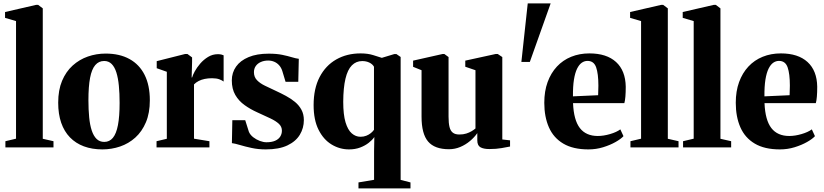

<svg xmlns="http://www.w3.org/2000/svg" viewBox="-20 -846 4730 1102"><path d="M72 -50V-725L9 -743.5V-777L187 -818H199L225.5 -798V-49.5L287 -35.5V0H11V-35.5Z M314 -256.5Q314 -329 336.2 -382Q358.5 -435 397 -469.8Q435.5 -504.5 484.2 -521.5Q533 -538.5 586.5 -538.5Q666.5 -538.5 723.2 -507.2Q780 -476 810 -416.2Q840 -356.5 840 -270.5Q840 -197.5 817.5 -144.2Q795 -91 756.8 -56.5Q718.5 -22 669.5 -5.2Q620.5 11.5 567.5 11.5Q508.5 11.5 461.5 -6Q414.5 -23.5 381.5 -57.5Q348.5 -91.5 331.2 -141.5Q314 -191.5 314 -256.5ZM578.5 -31.5Q608.5 -31.5 628 -55Q647.5 -78.5 657 -128.2Q666.5 -178 666.5 -255.5Q666.5 -309.5 662.2 -353.8Q658 -398 648 -429.8Q638 -461.5 620.8 -478.8Q603.5 -496 578 -496Q547 -496 526.8 -472.5Q506.5 -449 497 -399.2Q487.5 -349.5 487.5 -270.5Q487.5 -217 491.8 -173Q496 -129 506.5 -97.2Q517 -65.5 534.5 -48.5Q552 -31.5 578.5 -31.5Z M878.5 0V-35.5L937.5 -49.5V-434L879.5 -454.5V-495L1042 -536H1056L1082.5 -516.5V-491.5L1080 -401L1083 -402Q1086 -414.5 1097.8 -436.2Q1109.5 -458 1129 -480.8Q1148.5 -503.5 1174.2 -519.2Q1200 -535 1230.5 -535Q1242.5 -535 1250.5 -533Q1258.5 -531 1263.5 -528.5V-378Q1255.5 -384.5 1239 -390.8Q1222.5 -397 1197 -397Q1174 -397 1154.8 -393Q1135.5 -389 1120 -381Q1104.5 -373 1093.5 -361.5V-50L1182 -35.5V0Z M1505.5 11.5Q1462 11.5 1424 3.2Q1386 -5 1357 -13.8Q1328 -22.5 1311 -24.5L1313.5 -156H1387.5L1408.5 -89.5Q1416 -72 1433.2 -58.5Q1450.5 -45 1471.2 -37.2Q1492 -29.5 1509 -29.5Q1539 -29.5 1558.8 -38Q1578.5 -46.5 1588.2 -61.8Q1598 -77 1598 -96Q1598 -119 1580.8 -135.2Q1563.5 -151.5 1531.8 -166.5Q1500 -181.5 1456 -201.5Q1417 -219 1383.8 -242.8Q1350.5 -266.5 1330.5 -301Q1310.5 -335.5 1310.5 -384.5Q1310.5 -429 1335 -463.8Q1359.5 -498.5 1406.8 -518.2Q1454 -538 1522 -538Q1568 -538 1600.2 -531.2Q1632.5 -524.5 1655.2 -517.5Q1678 -510.5 1695 -508.5L1692 -376.5H1619L1600 -439.5Q1594 -458 1582.2 -471.2Q1570.5 -484.5 1554.2 -491.5Q1538 -498.5 1519.5 -498.5Q1496 -498.5 1477.2 -490.2Q1458.5 -482 1448 -467Q1437.5 -452 1437.5 -431.5Q1437.5 -404 1455 -385.8Q1472.5 -367.5 1501.2 -353.8Q1530 -340 1562 -325Q1592.5 -311 1621.2 -295.5Q1650 -280 1673.2 -260.8Q1696.5 -241.5 1710.2 -216Q1724 -190.5 1724 -156.5Q1724 -111 1701 -72.8Q1678 -34.5 1629.8 -11.5Q1581.5 11.5 1505.5 11.5Z M2037.5 235.5V201L2127 186V23L2128.5 -59.5Q2117.5 -43 2096.5 -26.5Q2075.5 -10 2047 0.8Q2018.5 11.5 1983 11.5Q1930 11.5 1883.5 -16.5Q1837 -44.5 1808.5 -101Q1780 -157.5 1780 -243Q1780 -337.5 1814.5 -403.8Q1849 -470 1910 -504.8Q1971 -539.5 2049.5 -539.5Q2091 -539.5 2121.5 -529.8Q2152 -520 2171.5 -514L2242.5 -535.5H2255.5L2279.5 -519V186.5L2336 201V235.5ZM2049 -61Q2067.5 -61 2082.5 -67Q2097.5 -73 2108.8 -82.2Q2120 -91.5 2126.5 -101V-463Q2118.5 -477.5 2100.5 -486.5Q2082.5 -495.5 2059 -495.5Q2024 -495.5 1999.5 -470.8Q1975 -446 1962.8 -394.2Q1950.5 -342.5 1950 -262Q1950 -188 1963.2 -144Q1976.5 -100 1999 -80.5Q2021.5 -61 2049 -61Z M2788.5 9.5Q2755.5 9.5 2737.5 -0.8Q2719.5 -11 2719.5 -40.5V-82Q2703 -58 2677.8 -36.8Q2652.5 -15.5 2621.8 -2.5Q2591 10.5 2557 10.5Q2474.5 10.5 2437 -33.8Q2399.5 -78 2399.5 -176.5V-443L2351 -462.5V-498L2520 -536H2530.5L2554.5 -518.5V-176Q2554.5 -139.5 2560 -117.2Q2565.5 -95 2579 -84.5Q2592.5 -74 2616.5 -74Q2639 -74 2656.2 -79.5Q2673.5 -85 2686.8 -93Q2700 -101 2709 -108.5V-443L2650.5 -463V-498L2824.5 -536H2837L2863 -518.5V-45.5L2907.5 -40.5V-5Q2889.5 -1.5 2859 4Q2828.5 9.5 2788.5 9.5Z M3140.5 -826.5 3021 -490.5H2972.5L3009 -826.5Z M3357.5 11.5Q3269 11.5 3213 -21.8Q3157 -55 3130.5 -115.2Q3104 -175.5 3104 -256Q3104 -322.5 3123 -374.8Q3142 -427 3176.5 -464Q3211 -501 3258.5 -520.2Q3306 -539.5 3363 -539.5Q3462 -539.5 3516 -490Q3570 -440.5 3571.5 -348.5Q3571.5 -315 3569.5 -291.5Q3567.5 -268 3563.5 -254H3269Q3271 -205 3280.8 -169.5Q3290.5 -134 3308.2 -111Q3326 -88 3351.8 -76.8Q3377.5 -65.5 3411 -65.5Q3444 -65.5 3481.5 -76.5Q3519 -87.5 3540.5 -103.5L3558.5 -64.5Q3544 -48.5 3513.2 -31Q3482.5 -13.5 3442 -1Q3401.5 11.5 3357.5 11.5ZM3268.5 -293 3413 -299.5Q3413.5 -314 3413.8 -327Q3414 -340 3414.5 -354.5Q3414.5 -423 3401.5 -459.8Q3388.5 -496.5 3352 -496.5Q3334.5 -496.5 3319.2 -486Q3304 -475.5 3292.2 -451.8Q3280.5 -428 3274.2 -389Q3268 -350 3268.5 -293Z M3659.5 -50V-725L3596.5 -743.5V-777L3774.5 -818H3786.5L3813 -798V-49.5L3874.5 -35.5V0H3598.5V-35.5Z M3961.5 -50V-725L3898.5 -743.5V-777L4076.5 -818H4088.5L4115 -798V-49.5L4176.5 -35.5V0H3900.5V-35.5Z M4456.5 11.5Q4368 11.5 4312 -21.8Q4256 -55 4229.5 -115.2Q4203 -175.5 4203 -256Q4203 -322.5 4222 -374.8Q4241 -427 4275.5 -464Q4310 -501 4357.5 -520.2Q4405 -539.5 4462 -539.5Q4561 -539.5 4615 -490Q4669 -440.5 4670.5 -348.5Q4670.5 -315 4668.5 -291.5Q4666.5 -268 4662.5 -254H4368Q4370 -205 4379.8 -169.5Q4389.5 -134 4407.2 -111Q4425 -88 4450.8 -76.8Q4476.5 -65.5 4510 -65.5Q4543 -65.5 4580.5 -76.5Q4618 -87.5 4639.5 -103.5L4657.5 -64.5Q4643 -48.5 4612.2 -31Q4581.5 -13.5 4541 -1Q4500.5 11.5 4456.5 11.5ZM4367.5 -293 4512 -299.5Q4512.5 -314 4512.8 -327Q4513 -340 4513.5 -354.5Q4513.5 -423 4500.5 -459.8Q4487.5 -496.5 4451 -496.5Q4433.5 -496.5 4418.2 -486Q4403 -475.5 4391.2 -451.8Q4379.5 -428 4373.2 -389Q4367 -350 4367.5 -293Z"/></svg>

Font: Merriweather 96pt ExtraBold
Style: Regular
Weight: 800
Version: Version 2.100